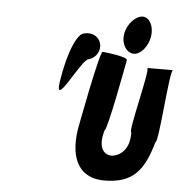

<svg xmlns="http://www.w3.org/2000/svg" viewBox="-47 -958 684 696"><g transform="rotate(5 295.0 -610.0)"><path d="M166 -652C150 -546 238 -741 263 -741C289 -748 306 -776 299 -801C293 -826 267 -840 240 -833C214 -833 182 -758 166 -652ZM246 -484C229 -370 271 -308 357 -308C463 -308 501 -360 530 -462C543 -462 558 -728 571 -728H477C490 -728 427 -490 440 -490C442 -420 397 -400 375 -400C353 -400 322 -420 343 -490C353 -490 399 -738 401 -750C403 -762 321 -772 311 -772C300 -772 248 -496 246 -484ZM383 -843C377 -805 399 -775 424 -775C448 -775 475 -805 481 -843C487 -881 469 -912 445 -912C420 -912 389 -881 383 -843Z"/></g></svg>

Font: Ampere
Style: SCSuCndIta
Weight: 400
Version: Version 1